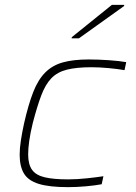

<svg xmlns="http://www.w3.org/2000/svg" viewBox="-20 -763 561 791"><path d="M260 8Q183 8 139.5 -5.5Q96 -19 78.5 -48.5Q61 -78 61 -126Q61 -152 66 -184.5Q71 -217 79 -254Q97 -333 117 -384Q137 -435 166.5 -464.5Q196 -494 239 -506Q282 -518 345 -518Q385 -518 428.5 -515Q472 -512 500 -507L493 -474Q465 -479 427 -482.5Q389 -486 357 -486Q295 -486 255.5 -476Q216 -466 191.5 -440.5Q167 -415 150 -370Q133 -325 115 -256Q105 -215 100.5 -183Q96 -151 96 -127Q96 -86 112 -63.5Q128 -41 164.5 -32.5Q201 -24 261 -24Q297 -24 339 -28.5Q381 -33 406 -37L399 -4Q373 1 334.5 4.5Q296 8 260 8ZM275 -605 276 -610 441 -743H492L491 -738L305 -605Z"/></svg>

Font: Saira Expanded Thin
Style: Italic
Weight: 250
Width: 7
Italic angle: -12°
Designer: Hector Gatti with collaboration of the Omnibus-Type team
Foundry: Omnibus-Type
Version: Version 1.101